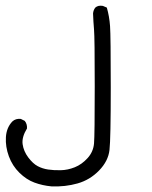

<svg xmlns="http://www.w3.org/2000/svg" viewBox="-20 -418 540 683"><path d="M163 245Q131 242 102.5 231.5Q74 221 49 196.5Q24 172 11.5 138Q-1 104 1 70Q3 36 24 14Q36 3 54 5L68 12Q77 23 76 39Q57 70 60.5 95Q64 120 80.5 142Q97 164 114 173Q131 182 151 185Q171 188 196 187.5Q221 187 246 177Q271 167 291.5 144.5Q312 122 314.5 92Q317 62 317 -111Q317 -284 314.5 -312.5Q312 -341 311 -370Q312 -382 319 -391Q329 -400 346 -397L360 -391Q369 -360 371.5 -325Q374 -290 374 -107Q374 76 369.5 115.5Q365 155 332.5 188.5Q300 222 256 234.5Q212 247 163 245Z"/></svg>

Font: NaniFont Regular
Style: Regular
Weight: 400
Designer: Nanigashitei
Version: Version 1.036